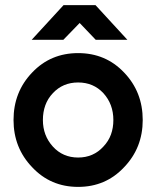

<svg xmlns="http://www.w3.org/2000/svg" viewBox="-20 -720 611 752"><path d="M104 -564H228L292 -630L355 -564H479L354 -700H229ZM286 -397Q346 -397 385 -355Q424 -312 424 -250Q424 -219 414.5 -193Q405 -167 385 -146Q346 -103 286 -103Q226 -103 187 -146Q148 -189 148 -250Q148 -281 157.5 -307.5Q167 -334 187 -355Q226 -397 286 -397ZM286 -512Q178 -512 106 -436Q33 -360 33 -250Q33 -141 106 -65Q178 12 286 12Q394 12 466 -65Q539 -141 539 -250Q539 -360 466 -436Q394 -512 286 -512Z"/></svg>

Font: Unageo
Style: SemiBold
Weight: 600
Designer: Richard Sepsi
Foundry: Richard Sepsi
Version: Version 2.000